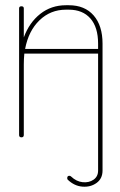

<svg xmlns="http://www.w3.org/2000/svg" viewBox="-20 -525 457 734"><path d="M71 -9Q71 0 62 0Q53 0 53 -9V-493Q53 -501 62 -501Q71 -501 71 -493V-382Q92 -439 134 -472Q176 -505 232 -505H243Q304 -505 338 -466Q372 -427 372 -358V127Q372 158 349 174.5Q326 191 295 188.5Q264 186 239 162Q237 160 237 156Q237 147 245 147Q249 147 252 150Q272 169 296 171.5Q320 174 337.5 162Q355 150 355 127V-320H73Q71 -300 71 -278ZM232 -488Q173 -488 131 -447.5Q89 -407 76 -338H355V-358Q355 -421 325.5 -454.5Q296 -488 243 -488Z"/></svg>

Font: Libertine Sup Thin
Style: Regular
Weight: 100
Designer: Bastien Sozeau
Foundry: NBR — Bastien Sozeau
Version: Version 2.003; ttfautohint (v1.8.4.7-5d5b);gftools[0.9.33]